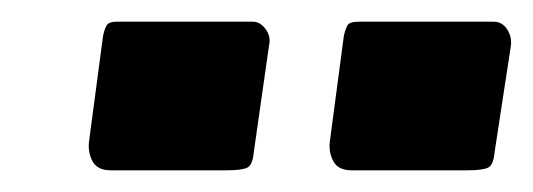

<svg xmlns="http://www.w3.org/2000/svg" viewBox="-20 -762 491 177"><path d="M228 -720 214 -622Q213 -610 208 -607.5Q203 -605 189 -605H82Q70 -605 65.5 -613Q61 -621 62 -631L75 -729Q77 -738 79.5 -740Q82 -742 88 -742H213Q220 -742 225 -735Q230 -728 228 -720ZM451 -720 436 -622Q435 -610 430 -607.5Q425 -605 411 -605H304Q292 -605 287.5 -613Q283 -621 284 -631L297 -729Q299 -738 301.5 -740Q304 -742 311 -742H435Q443 -742 447.5 -735Q452 -728 451 -720Z"/></svg>

Font: Libre Franklin ExtraBold
Style: Italic
Weight: 800
Italic angle: -8°
Designer: Pablo Impallari, Rodrigo Fuenzalida, Nhung Nguyen
Foundry: Impallari Type
Version: Version 3.000